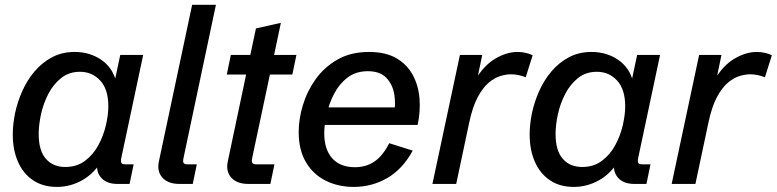

<svg xmlns="http://www.w3.org/2000/svg" viewBox="-20 -752 3176 785"><path d="M212.9 12.2Q154.8 12.2 114.5 -15.4Q74.2 -43 53.2 -91.3Q32.2 -139.6 32.2 -202.1Q32.2 -243.7 41.7 -289.6Q51.3 -335.4 71.3 -380.1Q91.3 -424.8 121.6 -460.4Q151.9 -496.1 192.6 -517.8Q233.4 -539.6 285.2 -539.6Q347.2 -539.6 393.8 -507.6Q440.4 -475.6 454.1 -420.4L446.8 -410.6L471.7 -527.3H565.4L476.1 -106.9Q473.1 -92.3 476.1 -86.2Q479 -80.1 493.7 -80.1H526.4L509.8 0H460Q415.5 0 393.1 -25.9Q370.6 -51.8 378.9 -93.3L383.3 -115.7L403.3 -106Q368.2 -44.9 318.4 -16.4Q268.6 12.2 212.9 12.2ZM247.1 -69.3Q293.9 -69.3 327.6 -94.5Q361.3 -119.6 382.3 -158.7Q403.3 -197.8 413.1 -240.2Q422.9 -282.7 422.9 -317.4Q422.9 -387.2 389.6 -422.9Q356.4 -458.5 307.1 -458.5Q262.2 -458.5 230.2 -433.1Q198.2 -407.7 177.7 -368.2Q157.2 -328.6 147.7 -284.9Q138.2 -241.2 138.2 -204.1Q138.2 -136.2 167.5 -102.8Q196.8 -69.3 247.1 -69.3Z M713.4 0Q667 0 643.8 -25.9Q620.6 -51.8 629.9 -93.3L765.6 -732.4H862.8L730.5 -106.9Q727.1 -91.8 730.5 -85.9Q733.9 -80.1 747.6 -80.1H784.7L768.1 0Z M995.1 0Q948.7 0 925.5 -25.9Q902.3 -51.8 911.6 -93.3L986.3 -447.3H907.2L923.8 -527.3H1003.4L1026.4 -635.7L1128.4 -658.7L1100.6 -527.3H1191.9L1175.3 -447.3H1083.5L1011.2 -106.9Q1007.8 -91.8 1011.7 -85.9Q1015.6 -80.1 1028.8 -80.1H1102.1L1085.4 0Z M1426.3 12.2Q1362.8 12.2 1311.8 -13.2Q1260.7 -38.6 1231 -88.6Q1201.2 -138.7 1201.2 -212.4Q1201.2 -265.1 1218.3 -322Q1235.4 -378.9 1270.5 -428.2Q1305.7 -477.5 1359.9 -508.5Q1414.1 -539.6 1488.8 -539.6Q1557.6 -539.6 1601.6 -513.4Q1645.5 -487.3 1668.5 -443.8Q1691.4 -400.4 1695.3 -347.7Q1699.2 -294.9 1687.5 -241.2H1271.5L1285.6 -313H1616.2L1590.3 -283.2Q1598.6 -324.2 1592.3 -365Q1585.9 -405.8 1560.1 -433.3Q1534.2 -460.9 1483.9 -460.9Q1435.1 -460.9 1400.9 -434.8Q1366.7 -408.7 1345.7 -367.9Q1324.7 -327.1 1315.2 -283.9Q1305.7 -240.7 1305.7 -207Q1305.7 -141.6 1338.1 -105Q1370.6 -68.4 1431.2 -68.4Q1477.1 -68.4 1511.2 -91.8Q1545.4 -115.2 1571.3 -166.5L1667.5 -136.2Q1625.5 -59.6 1562.7 -23.7Q1500 12.2 1426.3 12.2Z M1748 0 1860.4 -527.3H1951.7L1927.2 -409.7L1922.9 -425.3Q1959 -485.4 2005.4 -512.5Q2051.8 -539.6 2096.2 -539.6Q2114.3 -539.6 2130.9 -535.6Q2147.5 -531.7 2157.7 -525.9L2129.4 -436Q2116.7 -441.4 2101.1 -444.8Q2085.4 -448.2 2068.4 -448.2Q2049.3 -448.2 2025.9 -441.2Q2002.4 -434.1 1978.3 -414.1Q1954.1 -394 1933.1 -354.7Q1912.1 -315.4 1898.4 -251L1845.2 0Z M2326.2 12.2Q2268.1 12.2 2227.8 -15.4Q2187.5 -43 2166.5 -91.3Q2145.5 -139.6 2145.5 -202.1Q2145.5 -243.7 2155 -289.6Q2164.6 -335.4 2184.6 -380.1Q2204.6 -424.8 2234.9 -460.4Q2265.1 -496.1 2305.9 -517.8Q2346.7 -539.6 2398.4 -539.6Q2460.4 -539.6 2507.1 -507.6Q2553.7 -475.6 2567.4 -420.4L2560.1 -410.6L2585 -527.3H2678.7L2589.4 -106.9Q2586.4 -92.3 2589.4 -86.2Q2592.3 -80.1 2606.9 -80.1H2639.6L2623 0H2573.2Q2528.8 0 2506.3 -25.9Q2483.9 -51.8 2492.2 -93.3L2496.6 -115.7L2516.6 -106Q2481.4 -44.9 2431.6 -16.4Q2381.8 12.2 2326.2 12.2ZM2360.4 -69.3Q2407.2 -69.3 2440.9 -94.5Q2474.6 -119.6 2495.6 -158.7Q2516.6 -197.8 2526.4 -240.2Q2536.1 -282.7 2536.1 -317.4Q2536.1 -387.2 2502.9 -422.9Q2469.7 -458.5 2420.4 -458.5Q2375.5 -458.5 2343.5 -433.1Q2311.5 -407.7 2291 -368.2Q2270.5 -328.6 2261 -284.9Q2251.5 -241.2 2251.5 -204.1Q2251.5 -136.2 2280.8 -102.8Q2310.1 -69.3 2360.4 -69.3Z M2726.1 0 2838.4 -527.3H2929.7L2905.3 -409.7L2900.9 -425.3Q2937 -485.4 2983.4 -512.5Q3029.8 -539.6 3074.2 -539.6Q3092.3 -539.6 3108.9 -535.6Q3125.5 -531.7 3135.7 -525.9L3107.4 -436Q3094.7 -441.4 3079.1 -444.8Q3063.5 -448.2 3046.4 -448.2Q3027.3 -448.2 3003.9 -441.2Q2980.5 -434.1 2956.3 -414.1Q2932.1 -394 2911.1 -354.7Q2890.1 -315.4 2876.5 -251L2823.2 0Z"/></svg>

Font: Schibsted Grotesk Medium
Style: Italic
Weight: 500
Italic angle: -12°
Designer: Bakken & Baeck AS, Henrik Kongsvoll
Foundry: Schibsted ASA
Version: Version 1.100;gftools[0.9.25]